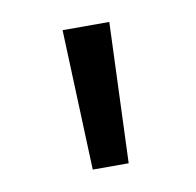

<svg xmlns="http://www.w3.org/2000/svg" viewBox="-43 -772 350 342"><g transform="rotate(-10 132.0 -601.0)"><path d="M99.6 -473.6 89.8 -727.5H174.3L164.6 -473.6Z"/></g></svg>

Font: Inter 28pt
Style: Regular
Weight: 400
Designer: Rasmus Andersson
Foundry: rsms
Version: Version 4.001;git-66647c0bb